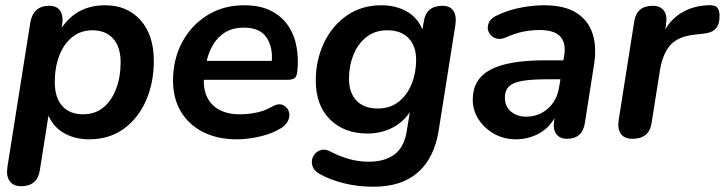

<svg xmlns="http://www.w3.org/2000/svg" viewBox="-20 -519 2752 729"><path d="M60 188Q31 188 17 169Q3 150 8 116L95 -433Q106 -497 167 -497Q196 -497 208.5 -478Q221 -459 216 -424L214 -413Q272 -499 379 -499Q463 -499 513.5 -442.5Q564 -386 564 -288Q564 -205 534.5 -137.5Q505 -70 450 -30Q395 10 318 10Q266 10 225 -12.5Q184 -35 164 -80L131 129Q121 188 60 188ZM295 -85Q341 -85 372.5 -111Q404 -137 421 -182Q438 -227 438 -282Q438 -341 409.5 -372.5Q381 -404 331 -404Q286 -404 254 -378Q222 -352 205 -307.5Q188 -263 188 -207Q188 -148 216.5 -116.5Q245 -85 295 -85Z M880 10Q806 10 751.5 -17.5Q697 -45 667 -95Q637 -145 637 -212Q637 -294 671.5 -358.5Q706 -423 767 -461Q828 -499 907 -499Q968 -499 1009 -478Q1050 -457 1074 -421.5Q1098 -386 1106 -341Q1114 -296 1109 -249Q1107 -228 1098 -222Q1089 -216 1073 -216H754Q752 -155 788 -120Q824 -85 891 -85Q921 -85 953 -91.5Q985 -98 1011 -113Q1034 -127 1050.5 -121.5Q1067 -116 1074.5 -101Q1082 -86 1076.5 -67.5Q1071 -49 1051 -35Q1016 -12 968 -1Q920 10 880 10ZM906 -414Q864 -414 835.5 -396.5Q807 -379 789.5 -350Q772 -321 765 -288H1012Q1016 -342 991 -378Q966 -414 906 -414Z M1398 190Q1338 190 1284.5 176.5Q1231 163 1191 140Q1170 127 1165.5 108.5Q1161 90 1169.5 74Q1178 58 1196 51.5Q1214 45 1236 57Q1268 74 1304.5 84.5Q1341 95 1380 95Q1440 95 1477 68Q1514 41 1524 -19L1536 -93Q1510 -54 1468 -33Q1426 -12 1375 -12Q1287 -12 1233 -65.5Q1179 -119 1179 -213Q1179 -290 1209.5 -355Q1240 -420 1296 -459.5Q1352 -499 1428 -499Q1482 -499 1523.5 -476Q1565 -453 1584 -407L1589 -437Q1598 -497 1660 -497Q1689 -497 1701.5 -478Q1714 -459 1709 -424L1646 -26Q1630 79 1568 134.5Q1506 190 1398 190ZM1414 -107Q1461 -107 1493.5 -132.5Q1526 -158 1543 -200.5Q1560 -243 1560 -292Q1560 -344 1531.5 -374Q1503 -404 1450 -404Q1404 -404 1371.5 -378.5Q1339 -353 1322 -311Q1305 -269 1305 -220Q1305 -167 1333.5 -137Q1362 -107 1414 -107Z M1939 10Q1894 10 1857 -10.5Q1820 -31 1797.5 -65Q1775 -99 1775 -141Q1775 -218 1841.5 -254Q1908 -290 2050 -290H2119L2122 -308Q2130 -355 2107.5 -380Q2085 -405 2029 -405Q1996 -405 1965 -398.5Q1934 -392 1901 -377Q1878 -367 1860.5 -374Q1843 -381 1835.5 -397.5Q1828 -414 1836 -432.5Q1844 -451 1872 -463Q1914 -482 1959.5 -490.5Q2005 -499 2045 -499Q2124 -499 2169 -470Q2214 -441 2230 -391Q2246 -341 2236 -277L2201 -54Q2192 8 2133 8Q2106 8 2092.5 -9.5Q2079 -27 2084 -61L2086 -71Q2061 -29 2021.5 -9.5Q1982 10 1939 10ZM1978 -76Q2025 -76 2060 -106.5Q2095 -137 2103 -189L2108 -218H2056Q1968 -218 1932.5 -203.5Q1897 -189 1897 -149Q1897 -114 1920.5 -95Q1944 -76 1978 -76Z M2381 8Q2351 8 2337.5 -10.5Q2324 -29 2329 -63L2388 -437Q2397 -497 2458 -497Q2487 -497 2500.5 -479Q2514 -461 2509 -427L2506 -407Q2530 -449 2571 -472.5Q2612 -496 2665 -499Q2693 -501 2702.5 -491Q2712 -481 2712 -458Q2712 -425 2697 -409.5Q2682 -394 2650 -391L2621 -388Q2554 -381 2525 -347.5Q2496 -314 2486 -254L2454 -52Q2445 8 2381 8Z"/></svg>

Font: Nunito
Style: Bold Italic
Weight: 700
Italic angle: -9°
Designer: Vernon Adams
Foundry: Vernon Adams
Version: Version 3.601; ttfautohint (v1.8.2.53-6de2)